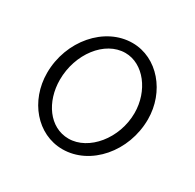

<svg xmlns="http://www.w3.org/2000/svg" viewBox="-116 -628 768 755"><g transform="rotate(30 267.5 -250.0)"><path d="M252 0C378 0 485 -123 485 -270C485 -394 397 -500 283 -500C157 -500 50 -376 50 -230C50 -104 137 0 252 0ZM278 -452C361 -452 427 -365 427 -265C427 -149 343 -48 252 -48C165 -48 107 -133 107 -232C107 -349 185 -452 278 -452Z"/></g></svg>

Font: Comic Neue
Style: Normal
Weight: 400
Designer: Craig Rozynski
Foundry: Craig Rozynski
Version: Version 2.003